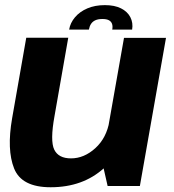

<svg xmlns="http://www.w3.org/2000/svg" viewBox="-20 -744 694 768"><path d="M410.5 0H539.5L644 -592.5H476L388.5 -97ZM253 -593H85L28.5 -271Q6.5 -145 36.5 -70Q66.5 5 182.5 5Q311.5 5 395.8 -71.5Q480 -148 494 -226L418 -261Q406.5 -192.5 361.5 -151.5Q316.5 -110.5 264 -110.5Q214 -110.5 197 -145.5Q180 -180.5 198 -279.5ZM399.5 -723.5Q360 -723.5 329.5 -710.5Q299 -697.5 280 -675Q261 -652.5 256.5 -625.5H335.5Q338 -639 344.2 -648.5Q350.5 -658 361.5 -663Q372.5 -668 390 -668Q406 -668 415.2 -663.2Q424.5 -658.5 428 -649Q431.5 -639.5 429 -625.5H508.5Q513 -652.5 501.5 -675Q490 -697.5 464.2 -710.5Q438.5 -723.5 399.5 -723.5Z"/></svg>

Font: Anybody
Style: Bold Italic
Weight: 700
Italic angle: -10°
Designer: Tyler Finck
Foundry: Etcetera Type Company
Version: Version 1.113;gftools[0.9.25]